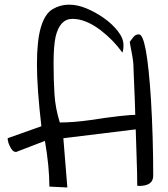

<svg xmlns="http://www.w3.org/2000/svg" viewBox="-20 -831 741 845"><path d="M586.9 -326.2Q591.8 -326.2 591.8 -299.8Q591.8 -273.4 593.8 -263.7L258.8 -222.7L276.4 -5.9L197.3 -9.8Q197.3 -97.7 177.7 -210.9L50.8 -162.1Q38.1 -162.1 29.3 -176.8Q13.7 -202.1 13.7 -222.7L162.1 -275.4Q142.6 -443.4 142.6 -548.3Q142.6 -653.3 160.2 -711.9Q177.7 -770.5 211.4 -790.5Q245.1 -810.5 283.2 -810.5Q321.3 -810.5 360.8 -793.9Q400.4 -777.3 436.5 -752Q472.7 -726.6 498 -694.8Q523.4 -663.1 523.4 -632.8Q523.4 -609.4 518.6 -599.6Q479.5 -654.3 423.8 -697.3Q357.4 -748 298.8 -748Q243.2 -748 224.6 -668.9Q215.8 -627.9 215.8 -553.2Q215.8 -478.5 219.7 -416.5Q223.6 -354.5 243.2 -292Q303.7 -292 378.9 -302.7Q523.4 -325.2 586.9 -326.2ZM550.8 -646.5Q559.6 -658.2 567.9 -668.9Q576.2 -679.7 591.8 -679.7Q626 -679.7 644.5 -391.6Q654.3 -224.6 654.3 -57.6Q654.3 -12.7 591.8 -12.7L584 -13.7Q584 -64.5 581.1 -143.6Q578.1 -222.7 576.7 -281.2Q575.2 -339.8 573.2 -392.6Q571.3 -445.3 569.3 -486.8Q567.4 -528.3 566.9 -548.3Q566.4 -568.4 550.8 -646.5Z"/></svg>

Font: Architects Daughter
Style: Regular
Weight: 400
Designer: Kimberly Geswein
Foundry: Kimberly Geswein
Version: Version 1.003 2010